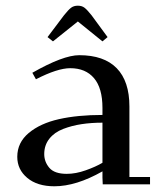

<svg xmlns="http://www.w3.org/2000/svg" viewBox="-20 -651 570 678"><path d="M41 -97.2Q41 -147.5 81.5 -181.4Q122.1 -215.3 188 -230.2Q253.9 -245.1 341.8 -245.1V-270Q341.8 -339.8 312 -375Q282.2 -410.2 228 -410.2Q183.1 -410.2 106.9 -371.1L94.2 -394Q203.1 -456.1 259.8 -456.1Q347.2 -456.1 392.1 -410.2Q437 -364.3 437 -274.9V-25.9H509.8V0H342.8L341.8 -23.9V-45.9Q249 6.8 171.9 6.8Q111.8 6.8 76.4 -22.7Q41 -52.2 41 -97.2ZM136.2 -106.9Q136.2 -79.6 154.3 -58.3Q172.4 -37.1 215.8 -37.1Q247.6 -37.1 282.7 -49.6Q317.9 -62 341.8 -76.2V-217.8Q302.2 -217.8 268.1 -212.6Q233.9 -207.5 202.9 -195.6Q171.9 -183.6 154.1 -160.9Q136.2 -138.2 136.2 -106.9ZM147.9 -520 206.1 -597.2Q221.7 -616.7 231.2 -623.8Q240.7 -630.9 254.9 -630.9Q269 -630.9 278.3 -623.8Q287.6 -616.7 303.2 -597.2L359.9 -520L341.8 -504.9L254.9 -575.2L167 -504.9Z"/></svg>

Font: Dehuti
Style: Bold
Weight: 700
Version: Version 1.2